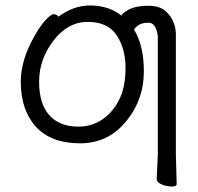

<svg xmlns="http://www.w3.org/2000/svg" viewBox="-20 -506 723 702"><path d="M626 166Q626 176 608 176Q590 176 571.5 168.5Q553 161 553 148L557 59V-373Q555 -391 549 -404Q540 -423 523 -423Q489 -423 473 -402Q471 -400 470 -398Q506 -339 506 -245Q506 -143 444 -66Q378 18 272.5 18Q167 18 111.5 -42.5Q56 -103 56 -207Q56 -287 106 -374Q126 -410 146 -432Q166 -454 176.5 -454Q187 -454 194 -445Q249 -486 309 -486Q369 -486 413 -457Q419 -453 424 -449Q430 -460 449 -470Q477 -485 521 -485Q565 -485 587 -464Q626 -428 623 -368V60ZM267 -43Q316 -43 354.5 -69.5Q393 -96 416 -142Q439 -188 439 -258Q439 -328 406.5 -377Q374 -426 301 -426Q228 -426 175.5 -357.5Q123 -289 123 -207.5Q123 -126 160.5 -84.5Q198 -43 267 -43Z"/></svg>

Font: LXGW Bright TC
Style: Regular
Weight: 400
Designer: Christian Thalmann (Catharsis Fonts)
Foundry: LXGW / Christian Thalmann (Catharsis Fonts) / Fontworks Inc.
Version: Version 5.501